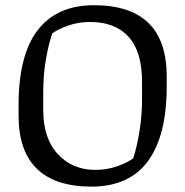

<svg xmlns="http://www.w3.org/2000/svg" viewBox="-20 -691 697 722"><path d="M323.7 10.7Q187.5 10.7 118.7 -56.4Q49.8 -123.5 49.8 -256.3V-294.9Q49.8 -484.9 122.1 -578.1Q194.3 -671.4 333.5 -671.4Q469.2 -671.4 538.1 -604.7Q606.9 -538.1 606.9 -403.8V-365.7Q606.9 -181.6 536.6 -85.4Q466.3 10.7 323.7 10.7ZM514.2 -382.3Q514.2 -497.6 463.1 -553Q412.1 -608.4 318.8 -608.4Q275.4 -608.4 236.8 -595Q198.2 -581.5 176.3 -565.4Q161.6 -520.5 152.1 -464.6Q142.6 -408.7 142.6 -343.3V-278.3Q142.6 -170.4 197.5 -111.3Q252.4 -52.2 338.4 -52.2Q381.3 -52.2 419.2 -65.2Q457 -78.1 481 -95.7Q496.6 -144.5 505.4 -203.1Q514.2 -261.7 514.2 -317.4Z"/></svg>

Font: Noticia Text
Style: Regular
Weight: 400
Designer: JM Sole
Foundry: JM Sole
Version: Version 1.003